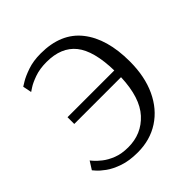

<svg xmlns="http://www.w3.org/2000/svg" viewBox="-183 -788 926 926"><g transform="rotate(-45 280.5 -324.5)"><path d="M231 10Q173 10 131.5 -4.5Q90 -19 64 -38Q38 -57 25.5 -71.5Q13 -86 13 -86L39 -127Q39 -127 50 -114Q61 -101 83 -83.5Q105 -66 138 -53Q171 -40 216 -40Q307 -40 366 -104.5Q425 -169 430 -304H111V-350H430Q427 -487 377.5 -548.5Q328 -610 228 -610Q181 -610 146 -597.5Q111 -585 92 -572.5Q73 -560 73 -560L64 -605Q64 -605 86 -618.5Q108 -632 147 -645.5Q186 -659 237 -659Q375 -659 444.5 -571Q514 -483 514 -328Q514 -225 478.5 -149Q443 -73 379 -31.5Q315 10 231 10Z"/></g></svg>

Font: Arsenal SC
Style: Regular
Weight: 400
Designer: Andrij Shevchenko
Foundry: Stairsfor
Version: Version 2.001; ttfautohint (v1.8.4.7-5d5b)